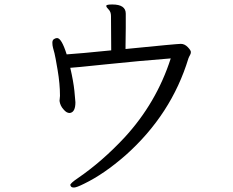

<svg xmlns="http://www.w3.org/2000/svg" viewBox="-20 -777 1040 858"><path d="M482 -757Q542 -757 542 -716V-652L541 -573V-558Q771 -581 788 -581Q805 -581 819 -566.5Q833 -552 833 -544.5Q833 -537 829 -530.5Q825 -524 822 -516Q746 -266 542 -84Q445 1 356 44Q322 61 311 61Q300 61 297 56Q294 51 294 50Q294 42 328 19Q436 -55 536 -162Q679 -317 743 -516Q602 -505 453.5 -489.5Q305 -474 294 -474Q308 -414 312.5 -370.5Q317 -327 317 -320Q317 -279 296 -273L291 -272Q277 -272 264 -288Q249 -304 246 -326L248 -348V-351Q248 -402 237.5 -464Q227 -526 223.5 -539Q220 -552 217 -563Q214 -574 214 -586Q214 -598 221.5 -602.5Q229 -607 235 -607Q255 -607 278 -534Q339 -538 477 -552L476 -705Q476 -724 465.5 -734.5Q455 -745 455 -750V-752Q457 -757 482 -757Z"/></svg>

Font: ToneOZ-Pinyin-WenKai-Regular
Style: Regular
Weight: 400
Designer: Fontworks Inc.
Foundry: ToneOZ
Version: Version 0.240331